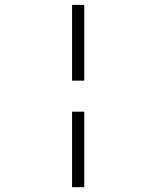

<svg xmlns="http://www.w3.org/2000/svg" viewBox="-20 -611 640 791"><path d="M327.1 -278.8V-590.8H276.9V-278.8ZM327.1 -150.9V160.2H276.9V-150.9Z"/></svg>

Font: Compagnon Roman
Style: Regular
Weight: 400
Designer: Juliette Duhe, Lea Pradine
Foundry: Velvetyne Type Foundry
Version: Version 1.000;PS 001.000;hotconv 1.0.88;makeotf.lib2.5.64775